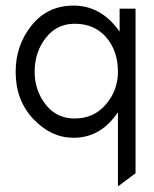

<svg xmlns="http://www.w3.org/2000/svg" viewBox="-20 -482 550 687"><path d="M243 11Q163 11 99.5 -56Q36 -123 36 -225Q36 -320 93 -391Q150 -462 243 -462Q336 -462 399 -381L408 -369V-451H465V138L402 185V-80L393 -68Q334 11 243 11ZM247 -397Q183 -397 143.5 -346Q104 -295 104 -225Q104 -159 143 -108.5Q182 -58 247 -58Q316 -58 359 -108.5Q402 -159 402 -225Q402 -300 360 -348.5Q318 -397 247 -397Z"/></svg>

Font: Charger Pro
Style: Lit
Weight: 300
Designer: Jasper
Foundry: Cannot Into Space Fonts
Version: Version 1.09